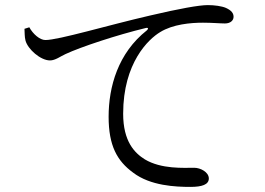

<svg xmlns="http://www.w3.org/2000/svg" viewBox="-20 -731 1040 753"><path d="M76 -618C77 -603 76 -588 80 -572C89 -538 139 -494 176 -494C197 -494 217 -510 237 -519C297 -547 439 -594 551 -621C562 -624 563 -618 556 -612C443 -523 406 -391 406 -273C406 -160 439 -100 502 -54C570 -2 669 2 727 2C772 2 799 -7 799 -31C799 -56 766 -73 742 -73C701 -73 613 -67 548 -106C508 -131 463 -176 463 -285C463 -485 563 -578 608 -605C658 -636 728 -642 776 -642C813 -642 843 -639 862 -639C884 -639 896 -651 896 -665C896 -679 888 -690 866 -700C850 -707 821 -711 795 -711C761 -711 683 -697 568 -670C403 -632 210 -574 158 -574C136 -574 109 -598 95 -624Z"/></svg>

Font: Source Han Serif K
Style: Regular
Weight: 400
Designer: Ryoko NISHIZUKA 西塚涼子 (kana & ideographs); Frank Grießhammer (Latin, Greek & Cyrillic); Wenlong ZHANG 张文龙 (bopomofo); San
Foundry: Adobe Systems Incorporated
Version: Version 1.001;PS 1.001;hotconv 16.6.54;makeotf.lib2.5.65590